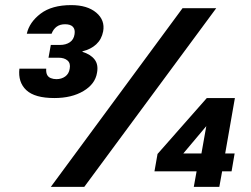

<svg xmlns="http://www.w3.org/2000/svg" viewBox="-20 -732 983 752"><path d="M193 -348Q116 -348 83 -379Q50 -410 56 -463H161Q160 -448 164.5 -439Q169 -430 179 -426Q189 -422 201 -422Q221 -422 235.5 -432.5Q250 -443 253 -463Q257 -484 244.5 -495Q232 -506 209 -506H170L179 -556H215Q238 -556 253.5 -566.5Q269 -577 272 -598Q275 -617 265.5 -627Q256 -637 235 -637Q215 -637 202 -627.5Q189 -618 182 -600H85Q95 -645 139 -678.5Q183 -712 259 -712Q322 -712 357 -682.5Q392 -653 384 -609Q378 -578 357 -558.5Q336 -539 303 -531V-529Q335 -519 350.5 -499Q366 -479 360 -447Q353 -403 307 -375.5Q261 -348 193 -348ZM179 0 695 -700H827L310 0ZM739 0 750 -61H585L597 -129L790 -348H900L862 -131H899L887 -61H850L839 0ZM698 -131H769L788 -238Z"/></svg>

Font: DM Sans 11pt
Style: Bold Italic
Weight: 700
Italic angle: -10°
Version: Version 4.004;gftools[0.9.30]